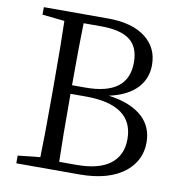

<svg xmlns="http://www.w3.org/2000/svg" viewBox="-80 -787 819 862"><g transform="rotate(10 329.5 -356.0)"><path d="M50.8 0V-35.2L152.3 -45.9Q155.3 -139.6 155.3 -330.1V-383.8Q155.3 -573.2 152.3 -667L50.8 -677.7V-711.9H344.7Q454.1 -711.9 515.6 -664.1Q574.2 -618.2 574.2 -540Q574.2 -479.5 535.2 -436.5Q492.2 -389.6 407.2 -371.1Q509.8 -357.4 562.5 -308.6Q610.4 -263.7 610.4 -193.4Q610.4 -112.3 546.9 -59.6Q473.6 0 337.9 0ZM239.3 -40H318.4Q419.9 -40 471.7 -79.6Q523.4 -119.1 523.4 -193.4Q523.4 -349.6 304.7 -349.6H236.3Q236.3 -135.7 239.3 -40ZM236.3 -388.7H297.9Q492.2 -388.7 492.2 -537.1Q492.2 -607.4 450.2 -639.6Q408.2 -671.9 318.4 -671.9H239.3Q236.3 -580.1 236.3 -388.7Z"/></g></svg>

Font: Bpmf Zihi Box R
Style: R
Weight: 400
Foundry: But Ko
Version: Version 1.320